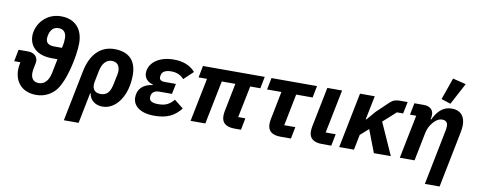

<svg xmlns="http://www.w3.org/2000/svg" viewBox="-79 -1204 4463 1794"><g transform="rotate(10 2153.0 -307.5)"><path d="M51 -375 29 -263H88L86 -253C82 -233 79 -211 79 -191C79 -69 156 12 284 12C354 12 411 -14 456 -59C545 -148 598 -415 598 -533C598 -671 518 -752 390 -752C320 -752 264 -726 222 -684C178 -640 155 -580 155 -526C155 -426 230 -351 370 -351H424L397 -216C381 -138 341 -101 289 -101C239 -101 215 -134 215 -184C215 -196 218 -217 220 -229L225 -254C229 -273 232 -287 232 -299C232 -343 196 -375 142 -375ZM294 -526C294 -538 296 -547 299 -561C308 -602 333 -639 385 -639C435 -639 459 -606 459 -556C459 -528 457 -510 452 -486L447 -463H377C315 -463 294 -488 294 -526Z M582 200H722L780 -91H785C792 -34 840 12 914 12C1044 12 1143 -132 1143 -326C1143 -464 1070 -537 934 -537C807 -537 712 -453 678 -281ZM876 -101C810 -101 792 -148 803 -204L824 -309C839 -384 876 -424 929 -424C978 -424 1004 -391 1004 -341C1004 -328 1002 -316 1001 -310L982 -216C966 -138 938 -101 876 -101Z M1571 -169C1527 -117 1488 -101 1422 -101C1360 -101 1338 -121 1338 -149C1338 -161 1339 -166 1340 -170C1347 -200 1372 -218 1415 -218H1534L1554 -316H1447C1412 -316 1397 -330 1397 -353C1397 -361 1398 -367 1400 -375C1408 -405 1435 -424 1493 -424C1543 -424 1583 -406 1613 -372L1701 -455C1655 -509 1585 -537 1499 -537C1342 -537 1260 -455 1260 -369C1260 -325 1287 -287 1343 -273L1342 -268C1250 -256 1201 -203 1201 -127C1201 -49 1267 12 1406 12C1522 12 1595 -22 1657 -101Z M2227 0 2249 -112H2181L2242 -413H2338L2360 -525H1774L1752 -413H1832L1749 0H1889L1972 -413H2101L2047 -142C2044 -127 2043 -109 2043 -99C2043 -33 2085 0 2166 0Z M2701 0 2723 -112H2618L2678 -413H2834L2856 -525H2424L2402 -413H2538L2484 -142C2481 -127 2480 -109 2480 -99C2480 -33 2522 0 2603 0Z M3106 -112H3011L3094 -525H2954L2877 -142C2874 -127 2873 -109 2873 -99C2873 -33 2915 0 2996 0H3084Z M3488 0H3649L3513 -304L3634 -413H3693L3716 -525H3646C3602 -525 3578 -517 3548 -489L3436 -382L3365 -299H3358L3404 -525H3264L3159 0H3299L3328 -145L3406 -214Z M4221 -784 4096 -815 4023 -608 4112 -579ZM3874 0 3928 -270C3936 -310 3954 -344 3978 -372C4001 -399 4029 -420 4063 -420C4101 -420 4116 -398 4116 -368C4116 -348 4113 -331 4109 -312L4007 200H4147L4252 -327C4257 -354 4261 -376 4261 -401C4261 -487 4216 -537 4135 -537C4053 -537 4001 -487 3961 -403H3955L3958 -418C3959 -423 3961 -437 3961 -448C3961 -497 3923 -525 3873 -525H3780L3758 -413H3817L3734 0Z"/></g></svg>

Font: LVC Sans
Style: Bold Italic
Weight: 700
Italic angle: -11.31°
Designer: Mike Abbink, Paul van der Laan, Pieter van Rosmalen
Foundry: Bold Monday
Version: Version 3.0